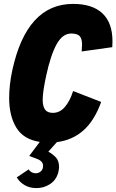

<svg xmlns="http://www.w3.org/2000/svg" viewBox="-20 -721 597 985"><path d="M399 -457Q401 -483 401 -492Q401 -522 389 -535.5Q377 -549 345 -549Q301 -549 270.5 -494Q240 -439 217 -333Q199 -250 199 -209Q199 -176 211 -159Q223 -142 251 -142Q287 -142 313 -172.5Q339 -203 355 -254L499 -198Q465 -103 408.5 -52.5Q352 -2 272 8L228 57Q250 69 266.5 86.5Q283 104 283 136Q283 148 278 168Q266 205 235 224.5Q204 244 167 244Q132 244 106 228.5Q80 213 66 189L127 148Q132 157 142 162.5Q152 168 163 168Q178 168 189.5 158Q201 148 201 130Q201 117 192.5 108Q184 99 167 93L130 79L184 7Q100 -6 63.5 -66.5Q27 -127 27 -218Q27 -285 43 -360Q117 -701 355 -701Q454 -701 505.5 -652.5Q557 -604 557 -509Q557 -489 556 -479Z"/></svg>

Font: Decalotype Black Italic
Style: Regular
Weight: 900
Italic angle: -12°
Designer: Alfredo Marco Pradil
Foundry: Alfredo Marco Pradil
Version: Version 1.0